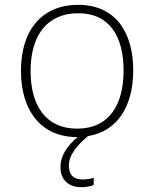

<svg xmlns="http://www.w3.org/2000/svg" viewBox="-20 -559 640 797"><path d="M300 10H302C255 50 231 90 231 134C231 189 266 218 317 218C339 218 357 214 369 209V179C358 183 340 186 322 186C284 186 266 166 266 128C266 82 303 42 345 6C469 -14 533 -120 533 -267C533 -424 460 -539 304 -539C157 -539 67 -437 67 -265C67 -102 148 10 300 10ZM300 -25C170 -25 107 -121 107 -264C107 -415 178 -504 304 -504C440 -504 493 -401 493 -266C493 -124 433 -25 300 -25Z"/></svg>

Font: Noto Sans Mono ExtraLight
Style: Regular
Weight: 200
Designer: Monotype Design Team
Foundry: Monotype Imaging Inc.
Version: Version 2.014